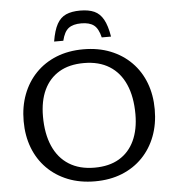

<svg xmlns="http://www.w3.org/2000/svg" viewBox="-61 -974 947 1040"><g transform="rotate(-5 413.0 -454.0)"><path d="M412 -708Q493.5 -708 559.2 -681.8Q625 -655.5 672.2 -607.8Q719.5 -560 744.5 -494.5Q769.5 -429 769.5 -350Q769.5 -270.5 744.5 -204.8Q719.5 -139 672.8 -90.8Q626 -42.5 560.5 -16.2Q495 10 414 10Q332.5 10 266.8 -16.2Q201 -42.5 153.8 -90.2Q106.5 -138 81.5 -203.5Q56.5 -269 56.5 -348Q56.5 -427.5 81.5 -493.2Q106.5 -559 153.2 -607.2Q200 -655.5 265.5 -681.8Q331 -708 412 -708ZM417.5 -64Q497.5 -64 552 -96.5Q606.5 -129 634.8 -189.5Q663 -250 663 -333Q663 -428 633.5 -495.2Q604 -562.5 547.2 -598Q490.5 -633.5 408.5 -633.5Q328.5 -633.5 274 -601Q219.5 -568.5 191.2 -508.5Q163 -448.5 163 -364.5Q163 -270.5 192.5 -203Q222 -135.5 279 -99.8Q336 -64 417.5 -64ZM413 -849Q368.5 -849 344.2 -830.5Q320 -812 308.5 -763.5H258.5Q268.5 -824 287 -857.5Q305.5 -891 336.2 -904.8Q367 -918.5 413 -918.5Q459.5 -918.5 490 -904.8Q520.5 -891 539.2 -857.5Q558 -824 568 -763.5H517.5Q506 -812 482 -830.5Q458 -849 413 -849Z"/></g></svg>

Font: Newsreader 9pt
Style: Regular
Weight: 400
Designer: Hugues Gentile
Foundry: Production Type
Version: Version 1.003